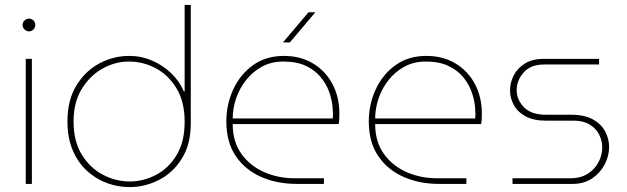

<svg xmlns="http://www.w3.org/2000/svg" viewBox="-20 -750 2559 783"><path d="M85 0V-510H110V0ZM98 -622Q88 -622 80 -630Q72 -638 72 -648Q72 -659 80 -666.5Q88 -674 98 -674Q109 -674 116.5 -666.5Q124 -659 124 -648Q124 -638 116.5 -630Q109 -622 98 -622Z M508 13Q461 13 416 -3.5Q371 -20 334.5 -53.5Q298 -87 276.5 -137.5Q255 -188 255 -255Q255 -341 291 -400.5Q327 -460 384.5 -491Q442 -522 507 -522Q556 -522 600 -503Q644 -484 678 -451.5Q712 -419 730 -377H733V-730H758V-247Q758 -161 721.5 -103Q685 -45 628 -16Q571 13 508 13ZM509 -10Q565 -10 616.5 -37Q668 -64 700.5 -118Q733 -172 733 -253Q733 -335 700 -389.5Q667 -444 615.5 -471.5Q564 -499 506 -499Q449 -499 397.5 -470Q346 -441 313 -386.5Q280 -332 280 -255Q280 -174 313.5 -119.5Q347 -65 399.5 -37.5Q452 -10 509 -10Z M1189 0Q1110 0 1045 -28.5Q980 -57 941.5 -113.5Q903 -170 903 -255Q903 -324 931 -385Q959 -446 1011.5 -484Q1064 -522 1138 -522Q1206 -522 1257 -491Q1308 -460 1336 -407Q1364 -354 1364 -287Q1364 -276 1363.5 -265.5Q1363 -255 1361 -244H929Q929 -172 964.5 -122.5Q1000 -73 1057.5 -48Q1115 -23 1181 -23H1301V0ZM929 -267H1337Q1339 -287 1336 -316.5Q1333 -346 1321.5 -377.5Q1310 -409 1287 -436.5Q1264 -464 1227 -481.5Q1190 -499 1135 -499Q1087 -499 1049 -478.5Q1011 -458 984 -424Q957 -390 943 -349Q929 -308 929 -267ZM1134 -577 1238 -700H1266L1162 -577Z M1770 0Q1691 0 1626 -28.5Q1561 -57 1522.5 -113.5Q1484 -170 1484 -255Q1484 -324 1512 -385Q1540 -446 1592.5 -484Q1645 -522 1719 -522Q1787 -522 1838 -491Q1889 -460 1917 -407Q1945 -354 1945 -287Q1945 -276 1944.5 -265.5Q1944 -255 1942 -244H1510Q1510 -172 1545.5 -122.5Q1581 -73 1638.5 -48Q1696 -23 1762 -23H1882V0ZM1510 -267H1918Q1920 -287 1917 -316.5Q1914 -346 1902.5 -377.5Q1891 -409 1868 -436.5Q1845 -464 1808 -481.5Q1771 -499 1716 -499Q1668 -499 1630 -478.5Q1592 -458 1565 -424Q1538 -390 1524 -349Q1510 -308 1510 -267Z M2070 0V-23H2305Q2348 -23 2377 -41.5Q2406 -60 2421 -89Q2436 -118 2436 -148Q2436 -176 2423.5 -201Q2411 -226 2385 -242Q2359 -258 2319 -258H2205Q2156 -258 2123.5 -275.5Q2091 -293 2075.5 -321.5Q2060 -350 2060 -381Q2060 -414 2075.5 -443.5Q2091 -473 2121.5 -491.5Q2152 -510 2196 -510H2423V-487H2199Q2144 -487 2115.5 -454.5Q2087 -422 2087 -382Q2087 -344 2116.5 -313Q2146 -282 2208 -282H2310Q2364 -282 2398 -263Q2432 -244 2448 -214Q2464 -184 2464 -150Q2464 -114 2446 -79.5Q2428 -45 2395 -22.5Q2362 0 2315 0Z"/></svg>

Font: MuseoModerno Thin Thin
Style: Regular
Weight: 250
Version: Version 1.003